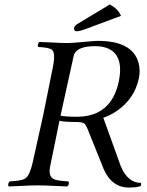

<svg xmlns="http://www.w3.org/2000/svg" viewBox="-20 -840 665 870"><path d="M477.5 -819.8Q516.1 -798.8 528.3 -768.1L372.1 -710Q341.3 -698.2 327.1 -698.2Q314 -699.7 315.4 -712.9Q317.4 -723.1 333 -732.9Q334.5 -733.9 335 -733.9ZM249.5 -293Q236.8 -233.4 207 -85Q198.2 -39.1 225.6 -27.3Q242.7 -20.5 290 -18.1Q295.9 -6.3 285.2 4.9Q263.7 4.4 228.5 2.4Q181.6 0 149.9 0Q121.6 0 76.7 2.4Q40 4.4 19 4.9Q13.2 -6.8 23.9 -18.1Q81.5 -20.5 97.2 -33.2Q115.7 -49.3 127.9 -103Q162.1 -254.4 176.3 -320.8Q187 -371.6 219.7 -536.1Q232.4 -600.6 215.3 -614.7Q201.7 -625 153.3 -627Q147.5 -638.7 158.2 -649.9Q180.7 -649.4 215.3 -647.5Q257.8 -645 285.2 -645Q307.1 -645 367.7 -650.9Q411.6 -654.8 423.3 -654.8Q581.1 -654.8 607.9 -554.7Q616.7 -521.5 609.4 -485.8Q589.4 -391.1 507.3 -335.9Q479.5 -317.4 448.2 -306.2L526.9 -87.9Q558.1 -11.7 619.1 -11.2Q620.6 -2.4 617.2 2.9Q601.1 9.8 564 9.8Q485.8 9.8 449.2 -75.2Q448.2 -77.6 447.8 -79.1L377.9 -252.9Q368.2 -277.8 358.4 -282.7Q348.6 -286.6 333 -287.1Q267.1 -287.1 249.5 -293ZM313 -583Q275.9 -417 255.4 -320.8L254.4 -315.9Q275.4 -311 332 -311Q483.4 -313 517.6 -467.8Q546.9 -605.5 446.8 -627.4Q430.2 -630.9 412.1 -630.9Q331.5 -630.9 315.9 -593.3Q314.5 -587.9 313 -583Z"/></svg>

Font: Linux Libertine Display Slanted O
Style: Slanted
Weight: 400
Designer: Philipp H. Poll
Foundry: Philipp H. Poll
Version: Version 5.0.9